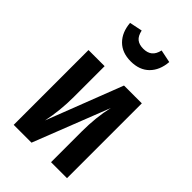

<svg xmlns="http://www.w3.org/2000/svg" viewBox="-234 -873 960 960"><g transform="rotate(45 246.0 -393.0)"><path d="M434 0H321V-216Q321 -319 341 -403L183 0H57V-529H171V-312Q171 -215 152 -126L308 -529H434ZM108 -772 176 -786Q183 -754 200 -740.5Q217 -727 246 -727Q275 -727 292.5 -741Q310 -755 317 -786L385 -772Q380 -710 344 -674Q308 -638 246 -638Q185 -638 149 -674Q113 -710 108 -772Z"/></g></svg>

Font: Fira Sans Compressed Medium
Style: Regular
Weight: 500
Width: 1
Designer: bBox Type GmbH & Carrois Corporate GbR & Edenspiekermann AG
Foundry: bBox Type GmbH & Carrois Corporate GbR & Edenspiekermann AG
Version: Version 4.301